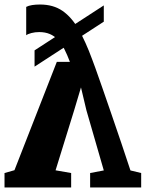

<svg xmlns="http://www.w3.org/2000/svg" viewBox="-21 -830 645 850"><path d="M156 -810Q215 -810 255.8 -781.8Q296.5 -753.5 327.2 -699.8Q358 -646 386.5 -568.5Q389 -563 401.2 -528.8Q413.5 -494.5 432 -441.5Q450.5 -388.5 472.2 -325.2Q494 -262 516 -197Q538 -132 556.5 -75.5L604 -64V0H378V-64L438.5 -75.5L361.5 -342L337.5 -443L307.5 -342.5L225 -76L294 -64V0H-1V-64L43 -76.5L230.5 -556H288.5Q276.5 -588 263.8 -612.8Q251 -637.5 235.2 -654.2Q219.5 -671 199.2 -679.5Q179 -688 152.5 -688Q134.5 -688 118.2 -683.8Q102 -679.5 95 -674V-799.5Q105.5 -805 121 -807.5Q136.5 -810 156 -810ZM438.5 -806V-734L132 -535V-607Z"/></svg>

Font: Merriweather Light 18pt Black
Style: Regular
Weight: 900
Version: Version 2.100